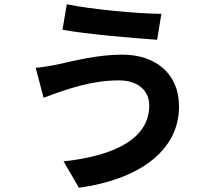

<svg xmlns="http://www.w3.org/2000/svg" viewBox="-20 -825 1040 903"><path d="M294 -805 274 -685C388 -664 604 -646 719 -638L739 -760C635 -760 408 -781 294 -805ZM682 -329C682 -175 524 -93 279 -66L351 58C626 21 822 -112 822 -324C822 -479 712 -568 555 -568C440 -568 328 -539 256 -523C224 -516 181 -509 148 -506L185 -365C298 -408 414 -447 539 -447C631 -447 682 -397 682 -329Z"/></svg>

Font: Spoqa Han Sans Neo Bold
Style: Bold
Weight: 700
Designer: [Spoqa Han Sans Neo] Dong-huui Kim  Younghwa Kang  Yujin Lee  [Noto Sans] Ryoko NISHIZUKA  (kana & ideographs); Paul D. 
Foundry: Spoqa (http://www.spoqa-han-sans.com)
Version: Version 1.100;hotconv 1.0.109;makeotfexe 2.5.65596